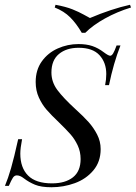

<svg xmlns="http://www.w3.org/2000/svg" viewBox="-35 -765 563 796"><path d="M416.9 -412.1H400.8Q405.6 -435.5 405.6 -458.1Q405.6 -505.6 377.4 -536.3Q349.2 -566.9 291.1 -566.9Q240.3 -566.9 209.3 -541.1Q178.2 -515.3 178.2 -464.5Q178.2 -425 202.8 -391.9Q227.4 -358.9 276.6 -313.7Q311.3 -282.3 332.3 -258.9Q353.2 -235.5 367.7 -207.3Q382.3 -179 382.3 -146.8Q382.3 -94.4 352 -58.5Q321.8 -22.6 275 -5.6Q228.2 11.3 178.2 11.3Q135.5 11.3 110.1 0.8Q84.7 -9.7 63.7 -25.8Q48.4 -37.9 34.7 -37.9Q25 -37.9 18.5 -28.2Q12.1 -18.5 1.6 5.6H-14.5Q-1.6 -25 10.9 -68.1Q23.4 -111.3 40.3 -187.9H56.5Q49.2 -150 49.2 -128.2Q49.2 -69.4 81.5 -37.1Q113.7 -4.8 180.6 -4.8Q235.5 -4.8 267.3 -29.8Q299.2 -54.8 299.2 -105.6Q299.2 -136.3 287.1 -162.1Q275 -187.9 257.7 -207.7Q240.3 -227.4 209.7 -257.3Q177.4 -287.9 158.5 -309.7Q139.5 -331.5 126.2 -360.5Q112.9 -389.5 112.9 -425Q112.9 -475 138.3 -510.5Q163.7 -546 204.4 -564.1Q245.2 -582.3 290.3 -582.3Q323.4 -582.3 347.6 -574.2Q371.8 -566.1 395.2 -548.4Q414.5 -533.9 421.8 -533.9Q428.2 -533.9 434.3 -544Q440.3 -554 448.4 -576.6H464.5Q435.5 -503.2 416.9 -412.1ZM504 -745.2 508.1 -733.9Q450 -716.1 400 -688.3Q350 -660.5 318.5 -629H304Q281.5 -667.7 256 -693.1Q230.6 -718.5 191.9 -733.9L195.2 -745.2Q238.7 -737.1 265.7 -726.2Q292.7 -715.3 312.1 -704.4Q331.5 -693.5 337.9 -690.3Q427.4 -728.2 504 -745.2Z"/></svg>

Font: Playfair Display SC
Style: Italic
Weight: 400
Italic angle: -14°
Designer: Claus Eggers Sørensen
Foundry: Claus Eggers Sørensen
Version: Version 1.202; ttfautohint (v1.6)